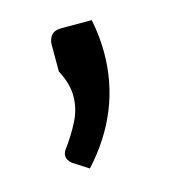

<svg xmlns="http://www.w3.org/2000/svg" viewBox="-57 -804 330 373"><g transform="rotate(-15 108.0 -617.0)"><path d="M81 -479 50.5 -498.5Q41 -506 41 -515Q41 -521 44.5 -526Q62.5 -550.5 74.5 -574.2Q86.5 -598 86.5 -623.5Q86.5 -648.5 71.5 -676.5V-730Q71.5 -741.5 77.8 -749Q84 -756.5 98 -756.5H159Q166 -722.5 166 -689.5Q166 -571.5 81 -479Z"/></g></svg>

Font: Verano Sans Medium
Style: Regular
Weight: 500
Designer: Lukasz Dziedzic with Adam Twardoch and Botio Nikoltchev
Foundry: tyPoland Lukasz Dziedzic
Version: Version 3.001;December 28, 2019;FontCreator 12.0.0.2547 64-b